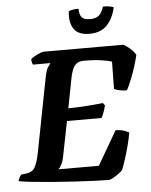

<svg xmlns="http://www.w3.org/2000/svg" viewBox="-75 -963 797 1013"><g transform="rotate(-5 323.5 -457.0)"><path d="M460 0Q431 0 382 -2Q333 -4 275.5 -7.5Q218 -11 161 -15.5Q104 -20 57.5 -25Q11 -30 -15 -35Q-12 -46 -7.5 -54.5Q-3 -63 1 -68L31 -72Q61 -76 74.5 -98.5Q88 -121 99 -175L174 -562Q182 -606 193.5 -622.5Q205 -639 207 -641H114Q112 -645 109.5 -653Q107 -661 108 -671Q115 -678 129 -685.5Q143 -693 156.5 -698.5Q170 -704 175 -704H598Q614 -696 633.5 -679Q653 -662 662 -644Q647 -584 628 -534.5Q609 -485 596 -463Q577 -462 557.5 -466.5Q538 -471 529 -476L531 -620Q517 -626 478 -632Q439 -638 383 -638Q357 -638 343 -626Q329 -614 322.5 -596Q316 -578 312 -561L280 -395Q330 -396 375 -399Q420 -402 464 -407L474 -393Q468 -371 461.5 -354Q455 -337 450 -329H267L231 -148Q226 -120 217 -103Q208 -86 200 -79H414L518 -258Q543 -258 562.5 -251.5Q582 -245 589 -240Q583 -204 573 -167Q563 -130 552.5 -97.5Q542 -65 534 -46Q527 -38 512 -27Q497 -16 482.5 -8Q468 0 460 0ZM426 -777Q366 -777 343 -812Q320 -847 327 -905Q332 -908 346.5 -911Q361 -914 379 -914Q380 -878 393.5 -866Q407 -854 436 -854Q465 -854 481 -866.5Q497 -879 509 -914Q534 -914 547 -911Q560 -908 565 -905Q552 -847 519 -812Q486 -777 426 -777Z"/></g></svg>

Font: Texturina 72pt 72pt ExtraBold
Style: Italic
Weight: 800
Italic angle: -11°
Designer: Guillermo Torres Carreño
Foundry: Omnibus-Type
Version: Version 1.002; ttfautohint (v1.8.3)